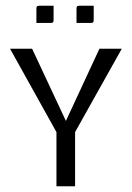

<svg xmlns="http://www.w3.org/2000/svg" viewBox="-20 -650 460 670"><path d="M247 -570V-619Q247 -626 249 -628Q251 -630 258 -630H307V-581Q307 -574 305 -572Q303 -570 296 -570ZM107 -570V-619Q107 -626 109 -628Q111 -630 118 -630H167V-581Q167 -574 165 -572Q163 -570 156 -570ZM177 0V-189L15 -480H92L210 -228L327 -480H405L242 -189V0Z"/></svg>

Font: Glametrix
Style: Regular
Weight: 500
Designer: gluk
Foundry: gluk
Version: Version 0.40